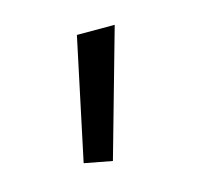

<svg xmlns="http://www.w3.org/2000/svg" viewBox="-51 -142 376 353"><g transform="rotate(-15 137.0 34.5)"><path d="M72 145 121 -86H193L125 155Z"/></g></svg>

Font: Plata Sans Light
Style: Regular
Weight: 300
Designer: Pablo Impallari, Andres Torresi, & Cristiano Sobral
Foundry: Pablo Impallari, Andres Torresi, & Cristiano Sobral
Version: Version 1.00;December 28, 2019;FontCreator 12.0.0.2547 64-bi